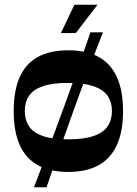

<svg xmlns="http://www.w3.org/2000/svg" viewBox="-20 -717 579 813"><path d="M269 11Q192 11 140.5 -17.5Q89 -46 63.5 -103Q38 -160 38 -247Q38 -333 63.5 -390.5Q89 -448 140.5 -476Q192 -504 269 -504Q346 -504 397.5 -476Q449 -448 475 -390.5Q501 -333 501 -247Q501 -160 475 -103Q449 -46 397.5 -17.5Q346 11 269 11ZM269 -127Q335 -127 376 -141Q417 -155 435.5 -182Q454 -209 454 -247Q454 -285 435.5 -311.5Q417 -338 376 -352Q335 -366 269 -366Q202 -366 161.5 -352Q121 -338 103 -311.5Q85 -285 85 -247Q85 -209 103 -182Q121 -155 161.5 -141Q202 -127 269 -127ZM124 76Q185 -84 246.5 -252Q308 -420 363 -580H416Q353 -420 292.5 -252Q232 -84 177 76ZM238 -577 295 -697H393L301 -577Z"/></svg>

Font: Ojuju
Style: Bold
Weight: 700
Designer: Chisaokwu Joboson, Mirko Velimirovic
Foundry: Udi Foundry
Version: Version 1.000